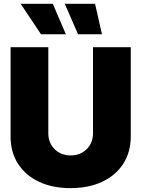

<svg xmlns="http://www.w3.org/2000/svg" viewBox="-20 -974 738 1003"><path d="M465.8 -727.5H663.1V-261.7Q663.1 -178.7 623.5 -117.9Q584 -57.1 513.2 -24.2Q442.4 8.8 348.6 8.8Q254.9 8.8 184.3 -24.2Q113.8 -57.1 74.5 -117.9Q35.2 -178.7 35.2 -261.7V-727.5H232.4V-278.3Q232.4 -227.5 265.4 -194.8Q298.3 -162.1 348.6 -162.1Q399.9 -162.1 432.9 -194.8Q465.8 -227.5 465.8 -278.3ZM194.3 -794.9 87.9 -954.1H255.9L324.2 -794.9ZM387.7 -794.9 318.4 -954.1H476.6L512.7 -794.9Z"/></svg>

Font: Inter Tight Black
Style: Regular
Weight: 900
Designer: Rasmus Andersson
Foundry: rsms
Version: Version 3.004; ttfautohint (v1.8.4.7-5d5b)